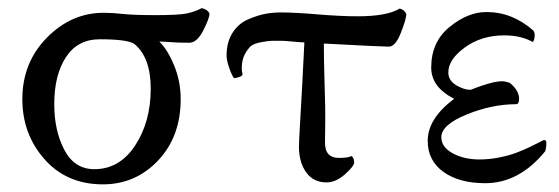

<svg xmlns="http://www.w3.org/2000/svg" viewBox="-20 -455 1403 482"><path d="M240.2 -422.9Q261.7 -422.9 289.1 -419.9Q316.4 -417 370.1 -417Q426.8 -417 447.3 -420.9Q467.8 -424.8 486.3 -434.6Q501 -431.6 505.9 -420.9Q505.9 -409.2 490.2 -378.4Q474.6 -347.7 455.1 -347.7Q440.4 -347.7 428.2 -348.1Q416 -348.6 402.8 -349.6Q389.6 -350.6 379.9 -350.6Q400.4 -331.1 417 -291Q433.6 -251 433.6 -206.1Q433.6 -112.3 377 -52.2Q320.3 7.8 238.3 7.8Q147.5 7.8 91.8 -55.2Q36.1 -118.2 36.1 -206.1Q36.1 -297.9 97.7 -360.4Q159.2 -422.9 240.2 -422.9ZM230.5 -356.4Q174.8 -356.4 145.5 -311.5Q116.2 -266.6 116.2 -193.4Q116.2 -127 141.6 -78.6Q167 -30.3 216.8 -30.3Q280.3 -30.3 319.3 -89.8Q358.4 -149.4 358.4 -232.4Q358.4 -309.6 318.4 -343.8Q302.7 -356.4 230.5 -356.4Z M793 -345.7Q793 -310.5 794.4 -260.3Q795.9 -210 796.4 -184.6Q796.9 -159.2 795.9 -98.6Q794.9 -58.6 831.1 -58.6Q855.5 -58.6 862.3 -63.5Q869.1 -58.6 869.1 -46.9Q869.1 -38.1 846.2 -17.6Q823.2 2.9 799.8 2.9Q766.6 2.9 748.5 -22.5Q730.5 -47.9 730.5 -86.9Q730.5 -96.7 732.9 -138.7Q735.4 -180.7 738.8 -244.1Q742.2 -307.6 744.1 -348.6Q735.4 -348.6 715.3 -350.6Q695.3 -352.5 689.5 -352.5Q668.9 -352.5 661.6 -352.5Q654.3 -352.5 635.7 -349.1Q617.2 -345.7 609.4 -338.9Q601.6 -332 594.2 -317.9Q586.9 -303.7 586.9 -283.2Q586.9 -276.4 588.9 -268.6Q588.9 -264.6 580.6 -261.7Q572.3 -258.8 567.4 -258.8Q561.5 -266.6 555.2 -285.2Q548.8 -303.7 548.8 -315.4Q548.8 -349.6 564 -373Q579.1 -396.5 603.5 -406.7Q627.9 -417 647 -420.4Q666 -423.8 684.6 -423.8Q719.7 -423.8 777.3 -418.9Q835 -414.1 877.9 -414.1Q952.1 -414.1 983.4 -433.6Q995.1 -430.7 1000 -419.9Q1000 -407.2 986.3 -372.6Q972.7 -337.9 956.1 -337.9Q937.5 -337.9 793 -345.7Z M1087.9 -110.4Q1087.9 -85.9 1116.2 -70.3Q1144.5 -54.7 1183.6 -54.7Q1208 -54.7 1232.9 -59.6Q1257.8 -64.5 1276.9 -71.8Q1295.9 -79.1 1311 -86.4Q1326.2 -93.8 1335.4 -98.6Q1344.7 -103.5 1345.7 -103.5Q1351.6 -103.5 1351.6 -96.7Q1351.6 -84 1348.6 -75.2Q1283.2 4.9 1198.2 4.9Q1132.8 4.9 1093.3 -23.4Q1053.7 -51.8 1053.7 -101.6Q1053.7 -157.2 1120.1 -207Q1062.5 -236.3 1062.5 -285.2Q1062.5 -349.6 1108.4 -387.2Q1154.3 -424.8 1201.2 -424.8Q1266.6 -424.8 1319.3 -377.9Q1322.3 -373 1322.3 -367.2Q1322.3 -354.5 1317.4 -349.6Q1288.1 -366.2 1246.1 -366.2Q1188.5 -366.2 1147 -335.9Q1105.5 -305.7 1105.5 -273.4Q1105.5 -252.9 1125 -241.2Q1144.5 -229.5 1161.1 -229.5Q1215.8 -251 1240.2 -251Q1248 -251 1259.8 -247.1Q1283.2 -227.5 1283.2 -207Q1283.2 -193.4 1275.4 -193.4Q1214.8 -193.4 1151.4 -167.5Q1087.9 -141.6 1087.9 -110.4Z"/></svg>

Font: Crimson Text
Style: Roman
Weight: 400
Version: Version 0.13